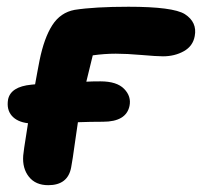

<svg xmlns="http://www.w3.org/2000/svg" viewBox="-20 -539 598 569"><path d="M123 9.8Q85.4 9.8 65.7 -15.1Q45.9 -40 48.8 -78.1Q49.8 -87.4 51.8 -101.8Q53.7 -116.2 57.4 -137.7Q61 -159.2 63 -173.8Q30.8 -177.7 14.9 -196Q-1 -214.4 3.9 -244.1Q11.7 -282.2 73.2 -288.1Q74.7 -288.1 78.4 -288.6Q82 -289.1 84 -289.1Q86.4 -303.7 91.1 -327.9Q95.7 -352.1 97.2 -359.9Q110.8 -426.8 135 -464.4Q159.2 -502 201.2 -509.8Q260.7 -519 360.8 -519Q492.7 -519 527.8 -497.1Q564.9 -473.1 557.1 -432.1Q551.8 -402.3 524.7 -387.2Q497.6 -372.1 462.9 -372.1Q444.3 -372.1 399.9 -376Q355.5 -379.9 323.2 -379.9Q290 -379.9 254.9 -375Q236.3 -299.3 235.8 -296.9Q252 -297.9 277.8 -297.9Q326.2 -297.9 347.9 -275.6Q369.6 -253.4 363.8 -225.1Q354 -178.2 285.2 -178.2Q248 -178.2 210.9 -176.8Q207 -151.9 202.9 -121.8Q198.7 -91.8 195.8 -72.3Q192.9 -52.7 190.9 -43Q181.2 9.8 123 9.8Z"/></svg>

Font: Shantell Sans Normal
Style: Bold Italic
Weight: 700
Italic angle: -11.31°
Designer: Stephen Nixon, Anya Danilova, Shantell Martin
Foundry: Arrow Type
Version: Version 1.006;[559af2be0]